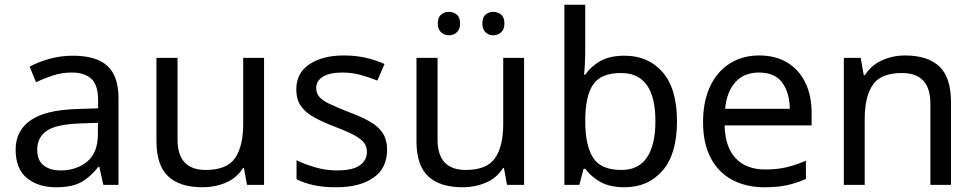

<svg xmlns="http://www.w3.org/2000/svg" viewBox="-20 -780 4113 810"><path d="M288 -545Q386 -545 433 -502Q480 -459 480 -365V0H416L399 -76H395Q360 -32 321.5 -11Q283 10 215 10Q142 10 94 -28.5Q46 -67 46 -149Q46 -229 109 -272.5Q172 -316 303 -320L394 -323V-355Q394 -422 365 -448Q336 -474 283 -474Q241 -474 203 -461.5Q165 -449 132 -433L105 -499Q140 -518 188 -531.5Q236 -545 288 -545ZM314 -259Q214 -255 175.5 -227Q137 -199 137 -148Q137 -103 164.5 -82Q192 -61 235 -61Q303 -61 348 -98.5Q393 -136 393 -214V-262Z M1094 -536V0H1022L1009 -71H1005Q979 -29 933 -9.5Q887 10 835 10Q738 10 689 -36.5Q640 -83 640 -185V-536H729V-191Q729 -63 848 -63Q937 -63 971.5 -113Q1006 -163 1006 -257V-536Z M1613 -148Q1613 -70 1555 -30Q1497 10 1399 10Q1343 10 1302.5 1Q1262 -8 1231 -24V-104Q1263 -88 1308.5 -74.5Q1354 -61 1401 -61Q1468 -61 1498 -82.5Q1528 -104 1528 -140Q1528 -160 1517 -176Q1506 -192 1477.5 -208Q1449 -224 1396 -244Q1344 -264 1307 -284Q1270 -304 1250 -332Q1230 -360 1230 -404Q1230 -472 1285.5 -509Q1341 -546 1431 -546Q1480 -546 1522.5 -536.5Q1565 -527 1602 -510L1572 -440Q1538 -454 1501 -464Q1464 -474 1425 -474Q1371 -474 1342.5 -456.5Q1314 -439 1314 -409Q1314 -387 1327 -371.5Q1340 -356 1370.5 -341.5Q1401 -327 1452 -307Q1503 -288 1539 -268Q1575 -248 1594 -219.5Q1613 -191 1613 -148Z M2191 -536V0H2119L2106 -71H2102Q2076 -29 2030 -9.5Q1984 10 1932 10Q1835 10 1786 -36.5Q1737 -83 1737 -185V-536H1826V-191Q1826 -63 1945 -63Q2034 -63 2068.5 -113Q2103 -163 2103 -257V-536ZM1827 -681Q1827 -707 1841 -718.5Q1855 -730 1874 -730Q1893 -730 1907 -718.5Q1921 -707 1921 -681Q1921 -656 1907 -643.5Q1893 -631 1874 -631Q1855 -631 1841 -643.5Q1827 -656 1827 -681ZM2015 -681Q2015 -707 2028.5 -718.5Q2042 -730 2061 -730Q2080 -730 2094 -718.5Q2108 -707 2108 -681Q2108 -656 2094 -643.5Q2080 -631 2061 -631Q2042 -631 2028.5 -643.5Q2015 -656 2015 -681Z M2449 -575Q2449 -541 2447.5 -511.5Q2446 -482 2444 -465H2449Q2472 -499 2512 -522Q2552 -545 2615 -545Q2715 -545 2775.5 -475.5Q2836 -406 2836 -268Q2836 -130 2775 -60Q2714 10 2615 10Q2552 10 2512 -13Q2472 -36 2449 -68H2442L2424 0H2361V-760H2449ZM2600 -472Q2515 -472 2482 -423Q2449 -374 2449 -271V-267Q2449 -168 2481.5 -115.5Q2514 -63 2602 -63Q2674 -63 2709.5 -116Q2745 -169 2745 -269Q2745 -472 2600 -472Z M3183 -546Q3252 -546 3301.5 -516Q3351 -486 3377.5 -431.5Q3404 -377 3404 -304V-251H3037Q3039 -160 3083.5 -112.5Q3128 -65 3208 -65Q3259 -65 3298.5 -74.5Q3338 -84 3380 -102V-25Q3339 -7 3299 1.5Q3259 10 3204 10Q3128 10 3069.5 -21Q3011 -52 2978.5 -113.5Q2946 -175 2946 -264Q2946 -352 2975.5 -415Q3005 -478 3058.5 -512Q3112 -546 3183 -546ZM3182 -474Q3119 -474 3082.5 -433.5Q3046 -393 3039 -321H3312Q3311 -389 3280 -431.5Q3249 -474 3182 -474Z M3798 -546Q3894 -546 3943 -499.5Q3992 -453 3992 -349V0H3905V-343Q3905 -472 3785 -472Q3696 -472 3662 -422Q3628 -372 3628 -278V0H3540V-536H3611L3624 -463H3629Q3655 -505 3701 -525.5Q3747 -546 3798 -546Z"/></svg>

Font: Noto Serif Ottoman Siyaq
Style: Regular
Weight: 400
Designer: Sérgio Martins
Version: Version 1.005; ttfautohint (v1.8.4.7-5d5b)